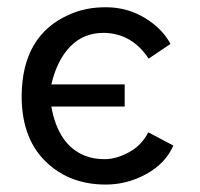

<svg xmlns="http://www.w3.org/2000/svg" viewBox="-20 -492 547 524"><path d="M385.7 -332Q339.8 -401.4 262.7 -402.3Q208 -402.3 171.9 -365.2Q135.7 -328.1 120.1 -261.7H320.3V-201.2H120.1Q138.7 -96.7 210.9 -67.4Q234.4 -57.6 265.6 -57.6Q296.9 -57.6 331.5 -76.2Q366.2 -94.7 384.8 -130.9L453.1 -94.7Q431.6 -45.9 379.4 -17.1Q327.1 11.7 268.6 11.7Q161.1 11.7 94.7 -61.5Q39.1 -124 39.1 -229.5Q40 -395.5 168.9 -452.1Q213.9 -472.7 271 -472.2Q328.1 -471.7 375.5 -442.9Q422.9 -414.1 445.3 -372.1Z"/></svg>

Font: BF_TEXT
Style: Regular
Weight: 400
Foundry: EA DICE
Version: Version 1.404